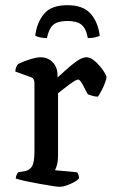

<svg xmlns="http://www.w3.org/2000/svg" viewBox="-20 -721 437 741"><path d="M211 0Q203 0 180.5 -3.5Q158 -7 130 -12Q102 -17 77 -22.5Q52 -28 41 -32Q41 -39 44 -46Q47 -53 50 -56L78 -61Q94 -64 103.5 -79Q113 -94 113 -139V-400Q113 -408 110 -414.5Q107 -421 97 -424L39 -445Q40 -457 43.5 -464Q47 -471 50 -474Q67 -483 94 -491.5Q121 -500 137 -500Q165 -500 183.5 -480.5Q202 -461 202 -431V-422Q216 -434 236 -452.5Q256 -471 277 -485.5Q298 -500 314 -500Q330 -500 348 -483.5Q366 -467 378.5 -448.5Q391 -430 391 -423Q391 -418 386 -403.5Q381 -389 373 -373.5Q365 -358 358 -348Q346 -348 335.5 -351.5Q325 -355 319 -357Q310 -375 299 -394.5Q288 -414 282 -414Q275 -414 258.5 -402.5Q242 -391 225.5 -378Q209 -365 204 -361V-120Q204 -100 200 -85Q196 -70 192 -64L278 -56Q280 -53 282.5 -47Q285 -41 285 -33Q279 -25 265 -17.5Q251 -10 236 -5Q221 0 211 0ZM240 -701Q300 -701 329 -669Q358 -637 365 -583Q359 -580 347.5 -577Q336 -574 319 -574Q312 -612 294 -626Q276 -640 240 -640Q204 -640 186.5 -626Q169 -612 161 -574Q146 -574 134 -577Q122 -580 116 -583Q122 -634 150 -667.5Q178 -701 240 -701Z"/></svg>

Font: Texturina
Style: Regular
Weight: 400
Designer: Guillermo Torres Carreño
Foundry: Omnibus-Type
Version: Version 1.002; ttfautohint (v1.8.3)